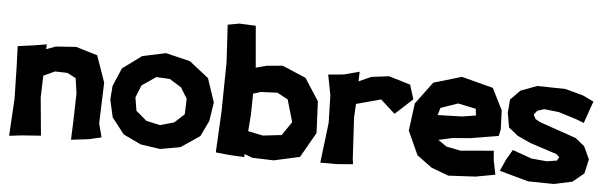

<svg xmlns="http://www.w3.org/2000/svg" viewBox="-47 -862 3274 1041"><g transform="rotate(5 1590.0 -341.5)"><path d="M31.2 -476.6 35.2 -367.2 39.1 -191.4 27.3 11.7 93.8 3.9 199.2 -3.9 179.7 -210.9 183.6 -329.1 245.1 -357.4 312.5 -355.5 359.4 -331.1 371.1 -249 367.2 -93.8 363.3 3.9 460.9 -7.8 527.3 -23.4 507.8 -97.7 515.6 -320.3 464.8 -464.8 347.7 -500 236.3 -492.2 186.5 -473.6 187.5 -500 117.2 -488.3Z M794.9 -375 868.2 -371.1 932.6 -331.1 968.8 -272.5 965.8 -187.5 913.1 -138.7 836.9 -117.2 761.7 -133.8 703.1 -183.6 691.4 -255.9 718.8 -323.2ZM848.6 11.7 958 -7.8 1060.5 -77.1 1101.6 -163.1 1117.2 -264.6 1074.2 -393.6 968.8 -476.6 835.9 -508.8 708 -481.4 604.5 -405.3 562.5 -306.6 556.6 -232.4 578.1 -136.7 645.5 -49.8 742.2 -3.9Z M1323.2 -214.8 1325.2 -331.1 1366.2 -343.8 1456.1 -347.7 1514.6 -316.4 1549.8 -195.3 1499 -121.1 1397.5 -109.4 1316.4 -126ZM1155.3 -691.4 1167 -488.3 1163.1 -218.8 1151.4 3.9 1229.5 11.7 1307.6 15.6V0V-1L1350.6 15.6L1467.8 19.5L1608.4 -11.7L1686.5 -148.4L1678.7 -320.3L1600.6 -441.4L1471.7 -496.1L1385.7 -488.3L1327.1 -472.7L1307.6 -699.2L1217.8 -703.1Z M1721.7 -469.7 1743.2 -359.4 1747.1 -209 1720.7 9.8H1809.6L1898.4 2.9L1894.5 -23.4L1881.8 -249L1885.7 -324.2L2019.5 -360.4L2098.6 -289.1L2193.4 -376L2168.9 -454.1L2051.8 -489.3L1956.1 -477.5L1888.7 -447.3L1890.6 -500L1805.7 -477.5Z M2539.1 -318.4 2464.8 -306.6 2332 -302.7 2343.8 -342.8 2437.5 -375 2535.2 -354.5ZM2671.9 -218.8 2679.7 -253.9 2675.8 -358.4 2617.2 -475.6 2445.3 -520.5 2293 -475.6 2203.1 -354.5 2183.6 -205.1 2242.2 -76.2 2324.2 -15.6 2418 19.5 2566.4 11.7 2671.9 -7.8 2656.2 -85.9 2652.3 -136.7 2472.7 -121.1 2394.5 -136.7 2347.7 -168.9 2421.9 -185.5 2519.5 -193.4Z M3107.4 -477.5 3009.8 -503.9 2856.4 -506.8 2767.6 -473.6 2715.8 -420.9 2710 -347.7 2723.6 -269.5 2774.4 -228.5 2846.7 -195.3 2991.2 -148.4 3008.8 -132.8 2998 -113.3 2943.4 -104.5 2859.4 -112.3 2754.9 -149.4 2722.7 -94.7 2694.3 -31.2 2852.5 12.7 2993.2 14.6 3091.8 -6.8 3152.3 -56.6 3169.9 -134.8 3137.7 -204.1 3087.9 -244.1 2889.6 -312.5 2863.3 -327.1 2850.6 -350.6 2868.2 -373 2905.3 -384.8 2985.4 -376 3085 -344.7 3125 -329.1 3167 -449.2Z"/></g></svg>

Font: MaokenAssortedSans-Lite
Style: Lite
Weight: 400
Version: Version 1.400